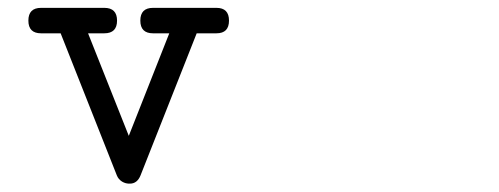

<svg xmlns="http://www.w3.org/2000/svg" viewBox="-20 -441 1244 479"><path d="M82.5 -357.9Q50.8 -357.9 50.8 -389.6Q50.8 -421.4 82.5 -421.4H240.2Q272 -421.4 272 -389.6Q272 -357.9 240.2 -357.9H199.7L301.3 -102.1L402.3 -357.9H361.8Q330.1 -357.9 330.1 -389.6Q330.1 -421.4 361.8 -421.4H520Q551.3 -421.4 551.3 -389.6Q551.3 -357.9 520 -357.9H470.7L330.6 -3.4Q322.3 17.1 304.2 17.1Q293.5 17.6 284.4 12Q275.4 6.3 271.5 -3.4L131.3 -357.9Z"/></svg>

Font: Erica Type
Style: Italic
Weight: 400
Monospace: yes
Designer: Peter Wiegel
Foundry: Peter Wiegel
Version: Version 1.000 2010 initial release